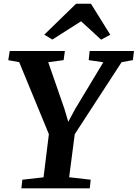

<svg xmlns="http://www.w3.org/2000/svg" viewBox="-20 -1019 745 1039"><path d="M95.7 0 100.9 -46.5 215.6 -59.5 251.7 -351.2 267.3 -237.7 83.9 -682.6 24.7 -693.3 32.7 -743H331.1L324.3 -693.6L241.1 -682.2L328.5 -430.3L366.2 -303.5L321.5 -308.1L387.2 -430L539.2 -682.2L460 -693.6L465 -743H705L698.9 -693.6L638 -682.5L351.8 -242.6L392 -350.8L354.2 -59.9L470.7 -46.5L466 0ZM219.6 -831.4 391.6 -998.7H472.2L576.7 -831.1L527.1 -804.3Q500.2 -829 473.2 -854.1Q446.1 -879.2 418.7 -903.8Q379.8 -879.2 341 -854.4Q302.2 -829.5 263.3 -804.9Z"/></svg>

Font: Merriweather 7pt Light
Style: Italic
Weight: 300
Italic angle: -7.8°
Designer: Eben Sorkin
Foundry: Eben Sorkin
Version: Version 2.200;gftools[0.9.31]